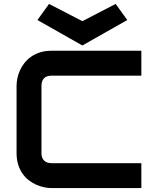

<svg xmlns="http://www.w3.org/2000/svg" viewBox="-20 -959 787 979"><path d="M700.7 0H242.7Q225.1 0 204.8 -4.2Q184.6 -8.3 164.8 -17.1Q145 -25.9 127 -39.8Q108.9 -53.7 95 -73.5Q81.1 -93.3 72.8 -119.4Q64.5 -145.5 64.5 -178.2V-522Q64.5 -539.6 68.6 -559.8Q72.8 -580.1 81.5 -599.9Q90.3 -619.6 104.5 -637.7Q118.7 -655.8 138.4 -669.7Q158.2 -683.6 184.1 -691.9Q210 -700.2 242.7 -700.2H700.7V-573.2H242.7Q217.8 -573.2 204.6 -560.1Q191.4 -546.9 191.4 -521V-178.2Q191.4 -153.8 204.8 -140.4Q218.3 -127 242.7 -127H700.7ZM230 -939 399.9 -851.1 569.8 -939 628.9 -856.9 399.9 -727.1 170.9 -856.9Z"/></svg>

Font: Audiowide
Style: Regular
Weight: 400
Designer: Astigmatic (AOETI)
Foundry: Astigmatic (AOETI)
Version: Version 1.002